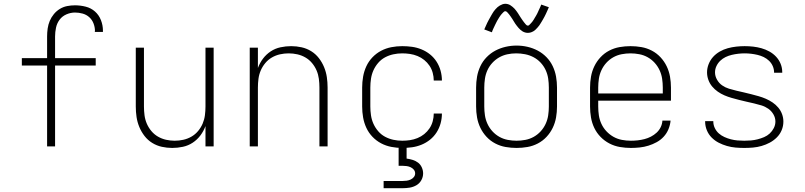

<svg xmlns="http://www.w3.org/2000/svg" viewBox="-20 -771 4240 1011"><path d="M228 0V-426H95V-465H228V-579Q228 -600 231 -621Q234 -642 242 -661Q250 -680 263.5 -696.5Q277 -713 295 -724Q313 -735 333.5 -739Q354 -743 375 -743Q403 -743 431 -736Q459 -729 480 -710.5Q501 -692 511.5 -665Q522 -638 522 -610Q522 -608 522 -606.5Q522 -605 522 -603H479Q479 -604 479.5 -605.5Q480 -607 480 -608Q480 -628 472.5 -647.5Q465 -667 450 -680.5Q435 -694 415 -699.5Q395 -705 375 -705Q352 -705 330 -695.5Q308 -686 294 -667.5Q280 -649 275 -625.5Q270 -602 270 -579V-465H484V-426H270V0Z M887 8Q859 8 832 2Q805 -4 781.5 -18.5Q758 -33 741 -55Q724 -77 713.5 -102.5Q703 -128 699 -155Q695 -182 695 -210V-520H738V-210Q738 -187 741 -164Q744 -141 753 -120Q762 -99 777 -81Q792 -63 812 -51.5Q832 -40 854.5 -35Q877 -30 900 -30Q923 -30 945.5 -35Q968 -40 988 -51.5Q1008 -63 1023 -81Q1038 -99 1047 -120Q1056 -141 1059 -164Q1062 -187 1062 -210V-520H1105V0H1062V-107Q1052 -80 1035 -57.5Q1018 -35 994.5 -19.5Q971 -4 943 2Q915 8 887 8Z M1295 0V-520H1338V-413Q1348 -440 1365 -462.5Q1382 -485 1405.5 -500.5Q1429 -516 1457 -522Q1485 -528 1513 -528Q1541 -528 1568 -522Q1595 -516 1618.5 -501.5Q1642 -487 1659 -465Q1676 -443 1686.5 -417.5Q1697 -392 1701 -365Q1705 -338 1705 -310V0H1662V-310Q1662 -333 1659 -356Q1656 -379 1647 -400Q1638 -421 1623 -439Q1608 -457 1588 -468.5Q1568 -480 1545.5 -485Q1523 -490 1500 -490Q1477 -490 1454.5 -485Q1432 -480 1412 -468.5Q1392 -457 1377 -439Q1362 -421 1353 -400Q1344 -379 1341 -356Q1338 -333 1338 -310V0Z M2098 8Q2069 8 2040.5 2.5Q2012 -3 1986.5 -16.5Q1961 -30 1941 -51Q1921 -72 1909 -98Q1897 -124 1892 -152.5Q1887 -181 1887 -210V-310Q1887 -339 1892 -367.5Q1897 -396 1909 -422Q1921 -448 1941 -469Q1961 -490 1986.5 -503.5Q2012 -517 2040.5 -522.5Q2069 -528 2098 -528Q2124 -528 2149.5 -524.5Q2175 -521 2199.5 -511Q2224 -501 2244.5 -484.5Q2265 -468 2279 -446Q2293 -424 2300 -398.5Q2307 -373 2307 -347H2264Q2264 -367 2258.5 -387.5Q2253 -408 2241.5 -425Q2230 -442 2214 -455Q2198 -468 2178.5 -476Q2159 -484 2138.5 -487Q2118 -490 2098 -490Q2074 -490 2051 -485Q2028 -480 2007.5 -469Q1987 -458 1971.5 -440Q1956 -422 1946.5 -401Q1937 -380 1933.5 -356.5Q1930 -333 1930 -310V-210Q1930 -187 1933.5 -163.5Q1937 -140 1946.5 -119Q1956 -98 1971.5 -80Q1987 -62 2007.5 -51Q2028 -40 2051 -35Q2074 -30 2098 -30Q2118 -30 2138.5 -33Q2159 -36 2178.5 -44Q2198 -52 2214 -65Q2230 -78 2241.5 -95Q2253 -112 2258.5 -132.5Q2264 -153 2264 -173H2307Q2307 -147 2300 -121.5Q2293 -96 2279 -74Q2265 -52 2244.5 -35.5Q2224 -19 2199.5 -9Q2175 1 2149.5 4.5Q2124 8 2098 8ZM2000 220V182H2100Q2111 182 2121.5 180.5Q2132 179 2142 174.5Q2152 170 2159 161.5Q2166 153 2166 142Q2166 131 2159 122.5Q2152 114 2142 109.5Q2132 105 2121.5 103.5Q2111 102 2100 102H2079V0H2121V64Q2137 66 2153 71Q2169 76 2181.5 85.5Q2194 95 2201 110.5Q2208 126 2208 142Q2208 161 2198.5 178Q2189 195 2172.5 204.5Q2156 214 2137.5 217Q2119 220 2100 220Z M2700 8Q2671 8 2642.5 3Q2614 -2 2588 -15.5Q2562 -29 2542 -50.5Q2522 -72 2509.5 -98Q2497 -124 2492 -152.5Q2487 -181 2487 -210V-310Q2487 -339 2492 -367.5Q2497 -396 2509.5 -422.5Q2522 -449 2542.5 -470Q2563 -491 2588.5 -504.5Q2614 -518 2642.5 -524.5Q2671 -531 2700 -531Q2729 -531 2757.5 -524.5Q2786 -518 2811.5 -504.5Q2837 -491 2857.5 -470Q2878 -449 2890.5 -422.5Q2903 -396 2908 -367.5Q2913 -339 2913 -310V-210Q2913 -181 2908 -152.5Q2903 -124 2890.5 -98Q2878 -72 2858 -50.5Q2838 -29 2812 -15.5Q2786 -2 2757.5 3Q2729 8 2700 8ZM2700 -30Q2723 -30 2746.5 -34.5Q2770 -39 2790.5 -50.5Q2811 -62 2827 -79.5Q2843 -97 2853 -118.5Q2863 -140 2866.5 -163.5Q2870 -187 2870 -210V-310Q2870 -334 2866.5 -357.5Q2863 -381 2853 -402.5Q2843 -424 2826.5 -441.5Q2810 -459 2789 -470Q2768 -481 2744.5 -485.5Q2721 -490 2698 -490Q2674 -490 2651 -485Q2628 -480 2608 -468.5Q2588 -457 2572 -439.5Q2556 -422 2546.5 -401Q2537 -380 2533.5 -356.5Q2530 -333 2530 -310V-210Q2530 -187 2533.5 -163.5Q2537 -140 2547 -118.5Q2557 -97 2573 -79.5Q2589 -62 2609.5 -50.5Q2630 -39 2653.5 -34.5Q2677 -30 2700 -30ZM2759 -598Q2752 -598 2745 -600Q2738 -602 2732 -605.5Q2726 -609 2720.5 -614Q2715 -619 2710.5 -624Q2706 -629 2701.5 -635Q2697 -641 2693 -646.5Q2689 -652 2685.5 -658.5Q2682 -665 2677.5 -671.5Q2673 -678 2669 -684Q2665 -690 2661 -695Q2657 -700 2651.5 -706Q2646 -712 2641 -712Q2637 -712 2634 -709.5Q2631 -707 2628.5 -704.5Q2626 -702 2622 -697.5Q2618 -693 2616.5 -691Q2615 -689 2613.5 -686.5Q2612 -684 2610 -681.5Q2608 -679 2606.5 -676Q2605 -673 2603 -670Q2601 -667 2599 -663.5Q2597 -660 2595 -656Q2593 -652 2591 -648Q2589 -644 2587 -640Q2585 -636 2583 -631.5Q2581 -627 2578.5 -622Q2576 -617 2574 -612Q2572 -607 2570 -601L2530 -616Q2534 -625 2538 -634Q2542 -643 2545.5 -650.5Q2549 -658 2553 -665Q2557 -672 2560.5 -678.5Q2564 -685 2567.5 -691Q2571 -697 2574 -702Q2577 -707 2580.5 -712Q2584 -717 2589.5 -723Q2595 -729 2600 -733.5Q2605 -738 2612 -742Q2619 -746 2626 -748.5Q2633 -751 2641 -751Q2648 -751 2655 -749Q2662 -747 2668 -743Q2674 -739 2679.5 -734.5Q2685 -730 2689.5 -725Q2694 -720 2698.5 -714Q2703 -708 2707 -702Q2711 -696 2714.5 -690Q2718 -684 2722.5 -677.5Q2727 -671 2731 -665Q2735 -659 2739 -654Q2743 -649 2748.5 -642.5Q2754 -636 2759 -636Q2763 -636 2766 -638.5Q2769 -641 2771.5 -644Q2774 -647 2778 -651Q2782 -655 2783.5 -657.5Q2785 -660 2786.5 -662Q2788 -664 2790 -667Q2792 -670 2793.5 -673Q2795 -676 2797 -679Q2799 -682 2801 -685.5Q2803 -689 2805 -692.5Q2807 -696 2809 -700Q2811 -704 2813 -708.5Q2815 -713 2817 -717.5Q2819 -722 2821.5 -727Q2824 -732 2826 -737Q2828 -742 2830 -747L2870 -733Q2866 -723 2862 -714.5Q2858 -706 2854.5 -698Q2851 -690 2847 -683Q2843 -676 2839.5 -669.5Q2836 -663 2832.5 -657.5Q2829 -652 2826 -647Q2823 -642 2819.5 -637Q2816 -632 2810.5 -626Q2805 -620 2800 -615Q2795 -610 2788 -606Q2781 -602 2774 -600Q2767 -598 2759 -598Z M3302 8Q3273 8 3244 3Q3215 -2 3189 -15.5Q3163 -29 3142.5 -50Q3122 -71 3109.5 -97Q3097 -123 3092 -152Q3087 -181 3087 -210V-310Q3087 -339 3092 -367.5Q3097 -396 3109.5 -422Q3122 -448 3142 -469.5Q3162 -491 3188 -504.5Q3214 -518 3242.5 -523Q3271 -528 3300 -528Q3329 -528 3357.5 -523Q3386 -518 3412 -504.5Q3438 -491 3458 -469.5Q3478 -448 3490.5 -422Q3503 -396 3508 -367.5Q3513 -339 3513 -310V-241H3130V-210Q3130 -186 3133.5 -163Q3137 -140 3147 -118.5Q3157 -97 3173.5 -79.5Q3190 -62 3210.5 -50.5Q3231 -39 3254.5 -34.5Q3278 -30 3302 -30Q3320 -30 3338 -32Q3356 -34 3373.5 -38.5Q3391 -43 3407.5 -51.5Q3424 -60 3437.5 -72.5Q3451 -85 3459 -101.5Q3467 -118 3468 -136H3511Q3509 -113 3500 -91Q3491 -69 3475 -51.5Q3459 -34 3438 -22.5Q3417 -11 3394.5 -4Q3372 3 3348.5 5.5Q3325 8 3302 8ZM3130 -279H3470V-310Q3470 -333 3466.5 -356.5Q3463 -380 3453 -401.5Q3443 -423 3427 -440.5Q3411 -458 3390.5 -469.5Q3370 -481 3346.5 -485.5Q3323 -490 3300 -490Q3277 -490 3253.5 -485.5Q3230 -481 3209.5 -469.5Q3189 -458 3173 -440.5Q3157 -423 3147 -401.5Q3137 -380 3133.5 -356.5Q3130 -333 3130 -310Z M3899 8Q3876 8 3853 6Q3830 4 3807.5 -2.5Q3785 -9 3764.5 -19.5Q3744 -30 3727.5 -46.5Q3711 -63 3702 -85Q3693 -107 3693 -130Q3693 -130 3693 -131Q3693 -132 3693 -133H3736Q3736 -132 3736 -131.5Q3736 -131 3736 -131Q3736 -113 3744 -96.5Q3752 -80 3765 -68.5Q3778 -57 3794.5 -49.5Q3811 -42 3828.5 -37.5Q3846 -33 3863.5 -31.5Q3881 -30 3899 -30Q3917 -30 3934.5 -31.5Q3952 -33 3969.5 -37.5Q3987 -42 4003.5 -49Q4020 -56 4033 -68Q4046 -80 4054.5 -96.5Q4063 -113 4063 -131Q4063 -151 4052.5 -169Q4042 -187 4025.5 -198.5Q4009 -210 3989.5 -216Q3970 -222 3950.5 -226.5Q3931 -231 3911 -235.5Q3891 -240 3871.5 -245Q3852 -250 3832.5 -255.5Q3813 -261 3794.5 -269Q3776 -277 3759.5 -288.5Q3743 -300 3730 -315.5Q3717 -331 3710 -350.5Q3703 -370 3703 -390Q3703 -412 3711.5 -433.5Q3720 -455 3735 -471.5Q3750 -488 3770 -499.5Q3790 -511 3812 -517Q3834 -523 3856.5 -525.5Q3879 -528 3901 -528Q3924 -528 3946 -525.5Q3968 -523 3989.5 -517Q4011 -511 4031 -500Q4051 -489 4066.5 -472.5Q4082 -456 4090.5 -435Q4099 -414 4099 -391Q4099 -391 4099 -390Q4099 -389 4099 -388H4056Q4056 -389 4056 -389.5Q4056 -390 4056 -390Q4056 -407 4049 -423Q4042 -439 4029.5 -451Q4017 -463 4001.5 -470.5Q3986 -478 3969 -482Q3952 -486 3935 -488Q3918 -490 3901 -490Q3884 -490 3867 -488Q3850 -486 3833 -482Q3816 -478 3800.5 -470.5Q3785 -463 3772.5 -451Q3760 -439 3752.5 -423Q3745 -407 3745 -390Q3745 -370 3755.5 -351.5Q3766 -333 3782.5 -321.5Q3799 -310 3818.5 -304Q3838 -298 3857.5 -293.5Q3877 -289 3896.5 -284.5Q3916 -280 3935.5 -275Q3955 -270 3974.5 -264.5Q3994 -259 4012.5 -251Q4031 -243 4048 -231.5Q4065 -220 4078 -204.5Q4091 -189 4098 -170Q4105 -151 4105 -131Q4105 -107 4096 -85.5Q4087 -64 4070.5 -47.5Q4054 -31 4033.5 -20Q4013 -9 3990.5 -2.5Q3968 4 3945 6Q3922 8 3899 8Z"/></svg>

Font: Zed Sans Extralight Extended
Style: Regular
Weight: 200
Width: 7
Designer: Belleve Invis
Foundry: Belleve Invis
Version: Version 1.0.0; ttfautohint (v1.8.4)